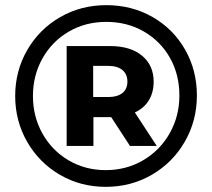

<svg xmlns="http://www.w3.org/2000/svg" viewBox="-20 -723 825 746"><path d="M745 -352Q745 -254 698 -172.5Q651 -91 570 -44Q489 3 391 3Q293 3 212.5 -44Q132 -91 85.5 -172Q39 -253 39 -350Q39 -447 85.5 -528Q132 -609 213 -656Q294 -703 393 -703Q492 -703 572.5 -657Q653 -611 699 -530.5Q745 -450 745 -352ZM677 -352Q677 -433 640.5 -498Q604 -563 539 -600.5Q474 -638 393 -638Q312 -638 247 -600Q182 -562 145 -496Q108 -430 108 -350Q108 -270 145 -204Q182 -138 246.5 -100Q311 -62 391 -62Q471 -62 536.5 -100.5Q602 -139 639.5 -205.5Q677 -272 677 -352ZM504 -286 589 -156H485L412 -268H408H343V-156H239V-544H408Q487 -544 532 -506.5Q577 -469 577 -406Q577 -364 558.5 -333.5Q540 -303 504 -286ZM401 -346Q436 -346 455.5 -361.5Q475 -377 475 -406Q475 -435 455.5 -451Q436 -467 401 -467H342V-346Z"/></svg>

Font: APTA Sans Regular
Style: Bold Italic
Weight: 700
Version: Version 7.200